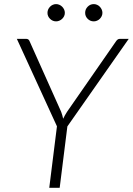

<svg xmlns="http://www.w3.org/2000/svg" viewBox="-20 -892 632 912"><path d="M60 0ZM300 -291.5 263.5 0H214L250.5 -292L60 -707.5H104Q117 -707.5 121 -695L270.5 -361Q273.5 -352.5 276 -344.2Q278.5 -336 280 -328Q284 -336.5 288.5 -344.5Q293 -352.5 298.5 -361L530.5 -695Q534 -700.5 538.5 -704Q543 -707.5 550 -707.5H591.5ZM288 -831Q288 -822.5 284.5 -815.2Q281 -808 275.2 -802.5Q269.5 -797 262 -793.8Q254.5 -790.5 246.5 -790.5Q230 -790.5 217.8 -802.5Q205.5 -814.5 205.5 -831Q205.5 -839.5 208.8 -847Q212 -854.5 217.8 -860.2Q223.5 -866 230.8 -869.2Q238 -872.5 246.5 -872.5Q254.5 -872.5 262 -869.2Q269.5 -866 275.2 -860.2Q281 -854.5 284.5 -847Q288 -839.5 288 -831ZM466.5 -831Q466.5 -822.5 463 -815.2Q459.5 -808 454 -802.5Q448.5 -797 441 -793.8Q433.5 -790.5 425.5 -790.5Q408.5 -790.5 396.5 -802.5Q384.5 -814.5 384.5 -831Q384.5 -848 396.5 -860.2Q408.5 -872.5 425.5 -872.5Q433.5 -872.5 441 -869.2Q448.5 -866 454 -860.2Q459.5 -854.5 463 -847Q466.5 -839.5 466.5 -831Z"/></svg>

Font: Lato Light
Style: Italic
Weight: 300
Italic angle: -7°
Designer: Lukasz Dziedzic
Foundry: tyPoland Lukasz Dziedzic
Version: Version 2.007; 2014-02-27